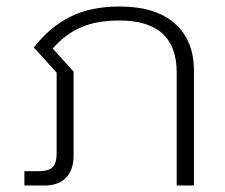

<svg xmlns="http://www.w3.org/2000/svg" viewBox="-20 -570 691 590"><path d="M55 -44H98Q129 -44 141.5 -56Q154 -68 154 -99V-347L84 -424Q132 -486 195 -518Q258 -550 347 -550Q458 -550 517 -498Q576 -446 576 -353V0H523V-347Q523 -507 347 -507Q279 -507 231 -487Q183 -467 142 -421L206 -350V-91Q206 -48 183 -24Q160 0 117 0H55Z"/></svg>

Font: Prompt ExtraLight
Style: Regular
Weight: 275
Designer: Katatrad Team
Foundry: CadsonDemak
Version: Version 1.001